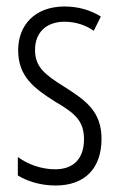

<svg xmlns="http://www.w3.org/2000/svg" viewBox="-20 -562 366 592"><path d="M293 -134C293 -218 245 -252 179 -294C116 -333 88 -357 88 -408C88 -463 124 -495 179 -495C212 -495 244 -485 269 -467L291 -511C259 -531 221 -542 179 -542C88 -542 36 -485 36 -407C36 -327 84 -290 151 -248C211 -213 239 -189 239 -133C239 -74 208 -40 150 -40C107 -40 64 -56 35 -78V-21C61 -5 102 10 151 10C243 10 293 -44 293 -134Z"/></svg>

Font: Noto Sans Devanagari ExtraCondensed Light
Style: Regular
Weight: 300
Width: 2
Designer: Jelle Bosma - Monotype Design Team
Foundry: Monotype Imaging Inc.
Version: Version 2.004